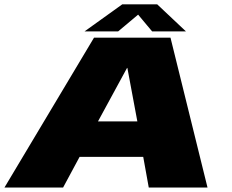

<svg xmlns="http://www.w3.org/2000/svg" viewBox="-35 -846 1046 866"><path d="M-15 0H249.5L324 -138.5H611L636 0H901L734 -676H389ZM407 -298.5 538 -539.5H539.5L584.5 -298.5ZM346.5 -704.5H498L588 -780L651 -704.5H803.5L674 -826.5H516.5Z"/></svg>

Font: Anybody Expanded Black
Style: Italic
Weight: 900
Width: 7
Italic angle: -10°
Version: Version 1.113;gftools[0.9.25]